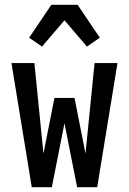

<svg xmlns="http://www.w3.org/2000/svg" viewBox="-20 -784 540 804"><path d="M113 0 28 -520H124L162 -141L208 -374H292L338 -141L376 -520H472L387 0H303L250 -268L197 0ZM156 -589 102 -626 195 -764H305L398 -626L344 -589L250 -699Z"/></svg>

Font: Iosevka Semibold
Style: Regular
Weight: 600
Monospace: yes
Designer: Belleve Invis
Foundry: Belleve Invis
Version: Version 33.2.3; ttfautohint (v1.8.4)